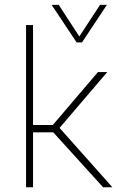

<svg xmlns="http://www.w3.org/2000/svg" viewBox="-20 -786 507 806"><path d="M196.8 -765.6 301.8 -607.9H324.2L428.7 -765.6H399.9L313 -632.8L226.6 -765.6ZM391.1 -483.4 201.7 -261.2H118.7V-680.7H89.4V0H118.7V-230.5H203.6L412.6 0H451.7L230 -249L430.2 -483.4Z"/></svg>

Font: Estedad VF
Style: Regular
Weight: 100
Designer: Amin Abedi
Version: Version 7.3